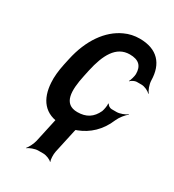

<svg xmlns="http://www.w3.org/2000/svg" viewBox="-227 -850 1123 1236"><g transform="rotate(30 335.0 -232.5)"><path d="M331 -110C226 -110 226 -211 252 -332L262 -379C290 -507 338 -601 439 -601C506 -601 536 -571 536 -511C536 -495 526 -461 519 -450L521 -448C528 -459 553 -470 565 -470H601C624 -470 656 -455 667 -441L670 -444C657 -458 643 -495 642 -525C640 -647 575 -721 444 -721C405 -721 368 -713 334 -697C228 -649 148 -536 114 -378L104 -332C93 -279 88 -232 91 -190C98 -74 154 10 284 10C322 10 358 4 391 -9C467 -38 532 -96 569 -186C581 -214 608 -248 627 -261L626 -264C610 -251 573 -237 551 -237H513C500 -237 483 -248 480 -259L476 -256C479 -246 473 -212 467 -196C440 -138 397 -110 331 -110ZM338 180 376 6C381 -18 399 -55 411 -68L410 -70C395 -58 358 -44 335 -44H297C274 -44 241 -58 232 -70L231 -68C237 -55 240 -18 235 6L197 180C192 204 173 241 161 254L162 256C177 244 214 230 237 230H275C298 230 331 244 340 256L341 254C335 241 333 204 338 180Z"/></g></svg>

Font: Asimov
Style: EdgeExtremeIt
Weight: 500
Designer: Google
Version: Version 2.000980: 2014